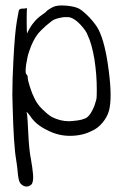

<svg xmlns="http://www.w3.org/2000/svg" viewBox="-20 -519 456 706"><path d="M182.6 -496.1Q192.4 -499 207 -499Q215.8 -499 226.6 -498Q254.9 -495.1 270.5 -487.3Q286.1 -478.5 309.6 -454.1Q333 -428.7 342.8 -409.2Q367.2 -360.4 379.9 -258.8Q386.7 -207 386.7 -169.9Q386.7 -134.8 380.9 -112.3Q374 -87.9 356.4 -67.4Q339.8 -46.9 316.4 -37.1Q282.2 -19.5 236.3 -19.5Q193.4 -19.5 152.3 -41Q110.4 -61.5 90.8 -92.8Q80.1 -106.4 78.1 -107.4Q77.1 -108.4 79.1 -100.6Q81.1 -92.8 84 -28.3Q86.9 33.2 93.8 66.4Q99.6 99.6 101.6 123Q103.5 147.5 96.7 158.2Q87.9 167 77.1 167Q67.4 167 56.6 157.2Q48.8 149.4 45.9 122.1Q43.9 95.7 39.1 66.4Q30.3 16.6 26.4 -129.9Q25.4 -149.4 25.4 -171.9Q25.4 -226.6 29.3 -296.9Q34.2 -395.5 42 -441.4Q44.9 -458 48.8 -478.5Q49.8 -484.4 55.7 -486.3Q60.5 -488.3 66.4 -487.3Q70.3 -487.3 79.1 -489.3Q78.1 -476.6 78.1 -440.4Q78.1 -396.5 80.1 -396.5Q81.1 -398.4 83 -403.3Q102.5 -442.4 133.8 -463.9Q146.5 -473.6 148.4 -474.6Q152.3 -480.5 164.1 -487.3Q175.8 -494.1 182.6 -496.1ZM249 -450.2Q237.3 -457 222.7 -456.1Q219.7 -456.1 216.8 -456.1Q197.3 -454.1 179.7 -447.3Q170.9 -443.4 148.4 -423.8Q126 -403.3 120.1 -395.5Q100.6 -371.1 86.9 -329.1Q81.1 -313.5 76.2 -282.2Q74.2 -267.6 74.2 -258.8Q74.2 -248 77.1 -246.1Q82 -241.2 82 -233.4Q82 -224.6 89.8 -200.2Q97.7 -174.8 106.4 -158.2Q116.2 -136.7 134.8 -118.2Q152.3 -100.6 168.9 -89.8Q200.2 -73.2 234.4 -73.2Q241.2 -73.2 248 -74.2Q286.1 -77.1 300.8 -87.9Q314.5 -98.6 327.1 -129.9Q333 -147.5 335 -157.2Q335.9 -167 335.9 -190.4Q335.9 -245.1 327.1 -301.8Q317.4 -358.4 302.7 -388.7Q297.9 -404.3 277.3 -426.8Q261.7 -443.4 249 -450.2Z"/></svg>

Font: Yahfie
Style: Heavy
Weight: 600
Designer: Joe Palazzolo
Foundry: jozolo LLC
Version: Version 001.000